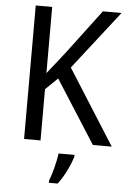

<svg xmlns="http://www.w3.org/2000/svg" viewBox="-61 -758 680 1023"><g transform="rotate(5 278.5 -246.5)"><path d="M557 0 303 -401 547 -714H447L274 -484C237 -436 204 -395 176 -360V-714H88V0H176V-274L241 -337L456 0ZM363 70V61H278C273 103 254 175 240 209V221H287C320 179 352 111 363 70Z"/></g></svg>

Font: Noto Sans Lao SemiCondensed
Style: Regular
Weight: 400
Width: 4
Designer: Monotype Design Team
Foundry: Monotype Imaging Inc.
Version: Version 2.003